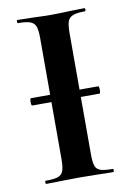

<svg xmlns="http://www.w3.org/2000/svg" viewBox="-75 -673 492 721"><g transform="rotate(-10 171.0 -312.5)"><path d="M38 -313Q38 -327 42 -327H298Q302 -327 302 -313Q302 -299 298 -299H42Q38 -299 38 -313ZM298 -12Q301 -12 301 -6Q301 0 298 0Q265 0 246 -1L170 -2L96 -1Q76 0 42 0Q40 0 40 -6Q40 -12 42 -12Q74 -12 89 -17Q104 -22 109.5 -36.5Q115 -51 115 -81V-544Q115 -574 109.5 -588Q104 -602 89 -607.5Q74 -613 42 -613Q40 -613 40 -619Q40 -625 42 -625L96 -624Q142 -622 170 -622Q201 -622 247 -624L298 -625Q301 -625 301 -619Q301 -613 298 -613Q267 -613 252 -607Q237 -601 232 -586.5Q227 -572 227 -542V-81Q227 -50 232 -36Q237 -22 251.5 -17Q266 -12 298 -12Z"/></g></svg>

Font: Cormorant SC
Style: Bold
Weight: 700
Designer: Christian Thalmann (Catharsis Fonts)
Foundry: Catharsis Fonts
Version: Version 4.000